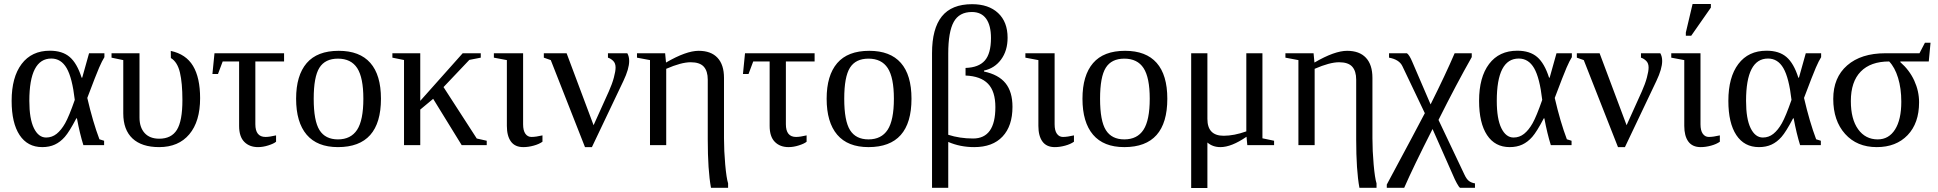

<svg xmlns="http://www.w3.org/2000/svg" viewBox="-20 -725 9678 959"><path d="M500 -22V0H396.5Q378.4 -57.6 364.3 -133.8H361.3Q326.2 -66.9 303.7 -41.3Q281.2 -15.6 253.9 -2.9Q226.6 9.8 190.9 9.8Q117.7 9.8 77.9 -50.3Q38.1 -110.4 38.1 -221.2Q38.1 -339.4 88.1 -405.5Q138.2 -471.7 229 -471.7Q291.5 -471.7 328.1 -440.4Q364.7 -409.2 387.7 -336.9H390.6L424.8 -459H501.5V-439.5Q490.2 -421.9 475.1 -387.2Q460 -352.5 416 -235.8Q443.8 -115.7 476.6 -29.3ZM353.5 -226.1Q340.8 -336.4 313 -384.5Q285.2 -432.6 236.3 -432.6Q126.5 -432.6 126.5 -221.2Q126.5 -131.3 149.4 -84.7Q172.4 -38.1 210.4 -38.1Q239.7 -38.1 262.9 -56.6Q286.1 -75.2 305.4 -109.4Q324.7 -143.6 353.5 -226.1Z M774.9 9.8Q688 9.8 641.8 -33.4Q595.7 -76.7 595.7 -158.7V-424.8L537.1 -437V-459H676.8V-137.7Q676.8 -88.9 702.4 -60.5Q728 -32.2 775.4 -32.2Q835.9 -32.2 863.5 -76.4Q891.1 -120.6 891.1 -225.1Q891.1 -310.1 878.7 -362.8Q866.2 -415.5 833.5 -435.1L833 -470.7Q908.7 -454.6 944.1 -395.8Q979.5 -336.9 979.5 -234.4Q979.5 -118.2 925.5 -54.2Q871.6 9.8 774.9 9.8Z M1092.3 -418 1068.8 -355.5H1041L1051.3 -459H1398.9V-418H1255.4V-104.5Q1255.4 -41 1306.2 -41Q1326.2 -41 1358.9 -48.8V-17.1Q1347.2 -7.3 1320.3 1.2Q1293.5 9.8 1269 9.8Q1226.1 9.8 1200.2 -16.4Q1174.3 -42.5 1174.3 -96.2V-418Z M1882.8 -231.9Q1882.8 9.8 1668 9.8Q1564.5 9.8 1511.7 -52.2Q1459 -114.3 1459 -231.9Q1459 -348.1 1511.7 -409.7Q1564.5 -471.2 1671.9 -471.2Q1776.4 -471.2 1829.6 -410.9Q1882.8 -350.6 1882.8 -231.9ZM1794.9 -231.9Q1794.9 -337.4 1764.2 -384.8Q1733.4 -432.1 1668 -432.1Q1604 -432.1 1575.4 -386.7Q1546.9 -341.3 1546.9 -231.9Q1546.9 -121.1 1575.9 -75Q1605 -28.8 1668 -28.8Q1732.4 -28.8 1763.7 -76.7Q1794.9 -124.5 1794.9 -231.9Z M2079.1 -221.2 2291 -459H2381.3V-437L2324.2 -425.8L2195.3 -290L2361.3 -33.2L2411.1 -22V0H2286.1L2143.6 -231.4L2079.1 -177.7V0H1998V-425.3L1939.9 -437V-459H2079.1Z M2592.8 -104.5Q2592.8 -72.8 2604.2 -56.9Q2615.7 -41 2634.3 -41Q2656.7 -41 2689.5 -48.8V-17.1Q2672.4 -4.9 2645.5 2.4Q2618.7 9.8 2593.8 9.8Q2552.2 9.8 2532 -18.1Q2511.7 -45.9 2511.7 -96.2V-424.8L2446.8 -437V-459H2592.8Z M3054.7 -387.7Q3054.7 -409.2 3042.7 -420.9Q3030.8 -432.6 3016.6 -437V-459H3113.3Q3122.6 -442.9 3122.6 -420.4Q3122.6 -381.3 3093.8 -320.8L2936.5 9.8H2901.9L2731 -424.8L2696.3 -437V-459H2810.1L2944.8 -99.6L3021 -268.6Q3037.6 -305.7 3046.1 -337.4Q3054.7 -369.1 3054.7 -387.7Z M3161.6 -459H3302.2L3306.6 -412.6Q3407.2 -471.2 3469.7 -471.2Q3531.2 -471.2 3563.7 -436.5Q3596.2 -401.9 3596.2 -335.9V-34.2Q3596.2 28.3 3602.3 96.7Q3608.4 165 3616.7 190.9V212.9H3531.2Q3515.1 125 3515.1 -28.3V-327.1Q3515.1 -370.1 3495.1 -392.1Q3475.1 -414.1 3429.7 -414.1Q3382.8 -414.1 3307.6 -381.3V0H3226.6V-424.8L3161.6 -437Z M3742.2 -418 3718.8 -355.5H3690.9L3701.2 -459H4048.8V-418H3905.3V-104.5Q3905.3 -41 3956.1 -41Q3976.1 -41 4008.8 -48.8V-17.1Q3997.1 -7.3 3970.2 1.2Q3943.4 9.8 3918.9 9.8Q3876 9.8 3850.1 -16.4Q3824.2 -42.5 3824.2 -96.2V-418Z M4532.7 -231.9Q4532.7 9.8 4317.9 9.8Q4214.4 9.8 4161.6 -52.2Q4108.9 -114.3 4108.9 -231.9Q4108.9 -348.1 4161.6 -409.7Q4214.4 -471.2 4321.8 -471.2Q4426.3 -471.2 4479.5 -410.9Q4532.7 -350.6 4532.7 -231.9ZM4444.8 -231.9Q4444.8 -337.4 4414.1 -384.8Q4383.3 -432.1 4317.9 -432.1Q4253.9 -432.1 4225.3 -386.7Q4196.8 -341.3 4196.8 -231.9Q4196.8 -121.1 4225.8 -75Q4254.9 -28.8 4317.9 -28.8Q4382.3 -28.8 4413.6 -76.7Q4444.8 -124.5 4444.8 -231.9Z M4716.3 212.9H4635.3V-459.5Q4635.3 -582 4684.3 -643.1Q4733.4 -704.1 4835.4 -704.1Q4918 -704.1 4965.3 -659.9Q5012.7 -615.7 5012.7 -536.6Q5012.7 -471.7 4980.2 -427.7Q4947.8 -383.8 4895 -372.6V-367.7Q4967.3 -352.5 5002.2 -309.6Q5037.1 -266.6 5037.1 -191.4Q5037.1 -95.7 4987.5 -43Q4938 9.8 4846.2 9.8Q4775.9 9.8 4716.3 -16.1ZM4929.7 -535.2Q4929.7 -597.7 4905.8 -631.3Q4881.8 -665 4834.5 -665Q4771 -665 4743.7 -615.5Q4716.3 -565.9 4716.3 -457.5V-51.8Q4773.9 -33.2 4840.3 -33.2Q4951.7 -33.2 4951.7 -189.9Q4951.7 -268.6 4915 -306.6Q4878.4 -344.7 4802.7 -347.7V-385.7Q4868.7 -387.7 4899.2 -422.9Q4929.7 -458 4929.7 -535.2Z M5247.6 -104.5Q5247.6 -72.8 5259 -56.9Q5270.5 -41 5289.1 -41Q5311.5 -41 5344.2 -48.8V-17.1Q5327.1 -4.9 5300.3 2.4Q5273.4 9.8 5248.5 9.8Q5207 9.8 5186.8 -18.1Q5166.5 -45.9 5166.5 -96.2V-424.8L5101.6 -437V-459H5247.6Z M5810.5 -231.9Q5810.5 9.8 5595.7 9.8Q5492.2 9.8 5439.5 -52.2Q5386.7 -114.3 5386.7 -231.9Q5386.7 -348.1 5439.5 -409.7Q5492.2 -471.2 5599.6 -471.2Q5704.1 -471.2 5757.3 -410.9Q5810.5 -350.6 5810.5 -231.9ZM5722.7 -231.9Q5722.7 -337.4 5691.9 -384.8Q5661.1 -432.1 5595.7 -432.1Q5531.7 -432.1 5503.2 -386.7Q5474.6 -341.3 5474.6 -231.9Q5474.6 -121.1 5503.7 -75Q5532.7 -28.8 5595.7 -28.8Q5660.2 -28.8 5691.4 -76.7Q5722.7 -124.5 5722.7 -231.9Z M6285.6 -459V-34.2L6343.8 -22V0H6210L6206.1 -42Q6130.9 9.8 6075.7 9.8Q6037.1 9.8 6010.7 -13.2V213.9H5929.7V-459H6010.7V-130.9Q6010.7 -46.9 6091.8 -46.9Q6143.6 -46.9 6205.1 -68.8V-459Z M6400.4 -459H6541L6545.4 -412.6Q6646 -471.2 6708.5 -471.2Q6770 -471.2 6802.5 -436.5Q6835 -401.9 6835 -335.9V-34.2Q6835 28.3 6841.1 96.7Q6847.2 165 6855.5 190.9V212.9H6770Q6753.9 125 6753.9 -28.3V-327.1Q6753.9 -370.1 6733.9 -392.1Q6713.9 -414.1 6668.5 -414.1Q6621.6 -414.1 6546.4 -381.3V0H6465.3V-424.8L6400.4 -437Z M7272.5 212.9Q7266.6 209 7256.1 189.5Q7245.6 169.9 7239.7 155.3L7135.3 -80.6Q7038.1 110.8 6993.7 212.9H6906.7V196.8Q7060.1 -88.9 7096.7 -159.7L6984.9 -394Q6969.2 -427.7 6918 -437V-459H7007.3Q7019.5 -450.7 7033.7 -417L7125.5 -203.6Q7200.2 -353 7245.6 -459H7331.1V-439.9Q7254.9 -305.7 7165 -126L7294.9 147.9Q7305.7 170.9 7318.1 179.7Q7330.6 188.5 7347.2 190.9V212.9Z M7829.6 -22V0H7726.1Q7708 -57.6 7693.8 -133.8H7690.9Q7655.8 -66.9 7633.3 -41.3Q7610.8 -15.6 7583.5 -2.9Q7556.2 9.8 7520.5 9.8Q7447.3 9.8 7407.5 -50.3Q7367.7 -110.4 7367.7 -221.2Q7367.7 -339.4 7417.7 -405.5Q7467.8 -471.7 7558.6 -471.7Q7621.1 -471.7 7657.7 -440.4Q7694.3 -409.2 7717.3 -336.9H7720.2L7754.4 -459H7831.1V-439.5Q7819.8 -421.9 7804.7 -387.2Q7789.6 -352.5 7745.6 -235.8Q7773.4 -115.7 7806.2 -29.3ZM7683.1 -226.1Q7670.4 -336.4 7642.6 -384.5Q7614.7 -432.6 7565.9 -432.6Q7456.1 -432.6 7456.1 -221.2Q7456.1 -131.3 7479 -84.7Q7502 -38.1 7540 -38.1Q7569.3 -38.1 7592.5 -56.6Q7615.7 -75.2 7635 -109.4Q7654.3 -143.6 7683.1 -226.1Z M8214.4 -387.7Q8214.4 -409.2 8202.4 -420.9Q8190.4 -432.6 8176.3 -437V-459H8272.9Q8282.2 -442.9 8282.2 -420.4Q8282.2 -381.3 8253.4 -320.8L8096.2 9.8H8061.5L7890.6 -424.8L7856 -437V-459H7969.7L8104.5 -99.6L8180.7 -268.6Q8197.3 -305.7 8205.8 -337.4Q8214.4 -369.1 8214.4 -387.7Z M8473.6 -104.5Q8473.6 -72.8 8485.1 -56.9Q8496.6 -41 8515.1 -41Q8537.6 -41 8570.3 -48.8V-17.1Q8553.2 -4.9 8526.4 2.4Q8499.5 9.8 8474.6 9.8Q8433.1 9.8 8412.8 -18.1Q8392.6 -45.9 8392.6 -96.2V-424.8L8327.6 -437V-459H8473.6ZM8400.4 -546.4V-562.5L8434.1 -705.1H8525.4V-687L8427.2 -546.4Z M9074.7 -22V0H8971.2Q8953.1 -57.6 8939 -133.8H8936Q8900.9 -66.9 8878.4 -41.3Q8856 -15.6 8828.6 -2.9Q8801.3 9.8 8765.6 9.8Q8692.4 9.8 8652.6 -50.3Q8612.8 -110.4 8612.8 -221.2Q8612.8 -339.4 8662.8 -405.5Q8712.9 -471.7 8803.7 -471.7Q8866.2 -471.7 8902.8 -440.4Q8939.5 -409.2 8962.4 -336.9H8965.3L8999.5 -459H9076.2V-439.5Q9064.9 -421.9 9049.8 -387.2Q9034.7 -352.5 8990.7 -235.8Q9018.6 -115.7 9051.3 -29.3ZM8928.2 -226.1Q8915.5 -336.4 8887.7 -384.5Q8859.9 -432.6 8811 -432.6Q8701.2 -432.6 8701.2 -221.2Q8701.2 -131.3 8724.1 -84.7Q8747.1 -38.1 8785.2 -38.1Q8814.5 -38.1 8837.6 -56.6Q8860.8 -75.2 8880.1 -109.4Q8899.4 -143.6 8928.2 -226.1Z M9594.7 -511.7H9622.6L9613.8 -418H9471.7V-414.6Q9517.1 -375 9541.3 -322.5Q9565.4 -270 9565.4 -213.9Q9565.4 -109.9 9508.1 -50Q9450.7 9.8 9354 9.8Q9254.9 9.8 9195.8 -56.2Q9136.7 -122.1 9136.7 -231Q9136.7 -337.9 9206.3 -398.4Q9275.9 -459 9397 -459H9567.4ZM9358.9 -28.8Q9414.1 -28.8 9445.3 -78.1Q9476.6 -127.4 9476.6 -216.8Q9476.6 -283.7 9460.4 -336.2Q9444.3 -388.7 9416 -418Q9323.2 -418 9273.9 -367.4Q9224.6 -316.9 9224.6 -220.2Q9224.6 -129.9 9261 -79.3Q9297.4 -28.8 9358.9 -28.8Z"/></svg>

Font: Times New Roman
Style: Regular
Weight: 400
Designer: Steve Matteson
Foundry: Ascender Corporation
Version: Version 2.00.3